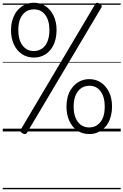

<svg xmlns="http://www.w3.org/2000/svg" viewBox="-20 -955 897 1395"><path d="M226 -537Q177 -537 139.5 -562Q102 -587 81 -632Q60 -677 60 -736Q60 -771 68 -801.5Q76 -832 90.5 -856.5Q105 -881 126 -898.5Q147 -916 172 -925.5Q197 -935 226 -935Q275 -935 312 -909.5Q349 -884 370 -839.5Q391 -795 391 -736Q391 -701 383.5 -670Q376 -639 361.5 -614.5Q347 -590 326.5 -572.5Q306 -555 280.5 -546Q255 -537 226 -537ZM226 -584Q247 -584 264.5 -591Q282 -598 296 -610.5Q310 -623 319.5 -641.5Q329 -660 334 -684Q339 -708 339 -736Q339 -806 309 -846.5Q279 -887 226 -887Q205 -887 187.5 -880.5Q170 -874 156 -861Q142 -848 132 -829.5Q122 -811 117.5 -787.5Q113 -764 113 -736Q113 -666 143.5 -625Q174 -584 226 -584ZM175 11Q170 19 162 19.5Q154 20 143 13Q131 6 128.5 0Q126 -6 131 -14L673 -927Q678 -934 685 -935Q692 -936 704 -928Q715 -922 718 -915Q721 -908 717 -901ZM629 19Q579 19 541.5 -6.5Q504 -32 483.5 -77Q463 -122 463 -181Q463 -216 470.5 -246.5Q478 -277 493 -301.5Q508 -326 528.5 -343.5Q549 -361 574.5 -370.5Q600 -380 629 -380Q677 -380 714 -355Q751 -330 772.5 -285Q794 -240 794 -181Q794 -146 786.5 -115Q779 -84 764.5 -59.5Q750 -35 729 -17.5Q708 0 683 9.5Q658 19 629 19ZM629 -29Q650 -29 667.5 -36Q685 -43 698.5 -56Q712 -69 722 -87Q732 -105 736.5 -129Q741 -153 741 -181Q741 -251 711 -291.5Q681 -332 629 -332Q607 -332 589.5 -325Q572 -318 558.5 -305.5Q545 -293 535 -274.5Q525 -256 520 -232Q515 -208 515 -181Q515 -111 545.5 -70Q576 -29 629 -29ZM0 410H857V420H0ZM0 -20H857V0H0ZM0 -505H857V-500H0ZM0 -930H857V-920H0Z"/></svg>

Font: Playwrite DE Grund Guides
Style: Regular
Weight: 400
Designer: Veronika Burian, José Scaglione
Foundry: TypeTogether
Version: Version 1.003